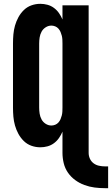

<svg xmlns="http://www.w3.org/2000/svg" viewBox="-20 -763 586 1005"><path d="M530 222Q502 222 475 218.5Q448 215 422 205.5Q396 196 373.5 179.5Q351 163 335.5 140.5Q320 118 313.5 91Q307 64 307 37V-74Q300 -57 289 -41Q278 -25 262.5 -13.5Q247 -2 228.5 3Q210 8 191 8Q167 8 144.5 0Q122 -8 105 -24.5Q88 -41 76.5 -62Q65 -83 58.5 -106Q52 -129 50 -152.5Q48 -176 48 -200V-535Q48 -559 50 -582.5Q52 -606 58.5 -629Q65 -652 76.5 -673Q88 -694 105 -710.5Q122 -727 144.5 -735Q167 -743 191 -743Q210 -743 228.5 -738Q247 -733 262.5 -721.5Q278 -710 289 -694Q300 -678 307 -661V-735H444V37Q444 53 450.5 67.5Q457 82 469.5 91.5Q482 101 498 104.5Q514 108 530 108H546V222ZM249 -106Q259 -106 269 -110Q279 -114 286 -122Q293 -130 297 -139.5Q301 -149 303.5 -159Q306 -169 306.5 -179.5Q307 -190 307 -200V-535Q307 -545 306.5 -555.5Q306 -566 303.5 -576Q301 -586 297 -595.5Q293 -605 286 -613Q279 -621 269 -625Q259 -629 249 -629Q233 -629 219 -620Q205 -611 197.5 -597Q190 -583 187.5 -567Q185 -551 185 -535V-200Q185 -184 187.5 -168Q190 -152 197.5 -138Q205 -124 219 -115Q233 -106 249 -106Z"/></svg>

Font: Iosevka SS04 Heavy
Style: Regular
Weight: 900
Monospace: yes
Designer: Belleve Invis
Foundry: Belleve Invis
Version: Version 19.0.0; ttfautohint (v1.8.4)